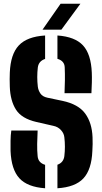

<svg xmlns="http://www.w3.org/2000/svg" viewBox="-20 -999 548 1028"><path d="M287.5 9V-117Q320 -128.5 324.5 -163Q330.5 -213.5 324.5 -264Q322.5 -285 306.5 -302.5Q290.5 -320 266.5 -325L174.5 -346Q96 -364 65.5 -412Q35 -460 32.5 -535Q31 -575.5 32.5 -610Q36.5 -709 80.8 -756Q125 -803 221.5 -809V-683.5Q187 -672 182.5 -638Q176.5 -586.5 182.5 -535Q185 -515 196.5 -498.2Q208 -481.5 233.5 -476L314.5 -459Q399.5 -441 436 -391.2Q472.5 -341.5 475.5 -264Q476.5 -247 476 -227.8Q475.5 -208.5 474.5 -191Q470.5 -91.5 426.8 -44.2Q383 3 287.5 9ZM325.5 -500Q327 -534.5 327.5 -569Q328 -603.5 326.5 -638Q325.5 -673 287.5 -684V-809Q381.5 -802.5 424.5 -755.8Q467.5 -709 471.5 -610Q472.5 -588.5 471.8 -557.5Q471 -526.5 469.5 -500ZM221.5 9Q127 2.5 83.8 -44.5Q40.5 -91.5 36.5 -191Q36 -215 36.5 -245.5Q37 -276 40.5 -300H181.5Q179.5 -263.5 179 -228Q178.5 -192.5 181.5 -163Q184.5 -127.5 221.5 -116.5ZM207.5 -840 304.5 -979H410.5L308.5 -840Z"/></svg>

Font: Big Shoulders Stencil Text Black
Style: Regular
Weight: 900
Designer: Patric King
Foundry: XO Type Co
Version: Version 1.000